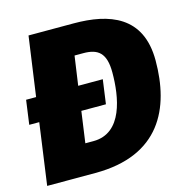

<svg xmlns="http://www.w3.org/2000/svg" viewBox="-103 -793 860 890"><g transform="rotate(-15 326.5 -348.0)"><path d="M329 -696H112L72 -411H24L8 -295H56L15 0H246C557 0 651 -203 651 -432C651 -645 498 -696 329 -696ZM276 -145H237L258 -295H376L392 -411H274L294 -551H336C406 -551 443 -524 443 -430C443 -314 417 -145 276 -145Z"/></g></svg>

Font: Fira Sans Heavy
Style: Italic
Weight: 900
Italic angle: -8°
Designer: bBox Type GmbH & Carrois Corporate GbR & Edenspiekermann AG
Foundry: bBox Type GmbH & Carrois Corporate GbR & Edenspiekermann AG
Version: Version 4.301;PS 004.301;hotconv 1.0.88;makeotf.lib2.5.64775